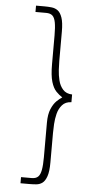

<svg xmlns="http://www.w3.org/2000/svg" viewBox="-60 -783 453 967"><g transform="rotate(5 166.5 -300.0)"><path d="M136 118Q157 118 168 107.5Q179 97 183.5 72.5Q188 48 188 8V-166Q188 -209 199.5 -236Q211 -263 226.5 -278Q242 -293 254 -300Q238 -310 222.5 -326Q207 -342 197.5 -373.5Q188 -405 188 -462V-608Q188 -649 183.5 -673Q179 -697 168 -707Q157 -717 136 -717H82V-749H126Q144 -749 161.5 -747Q179 -745 192.5 -735Q206 -725 214.5 -700.5Q223 -676 223 -630V-481Q223 -463 224.5 -436.5Q226 -410 232.5 -383.5Q239 -357 255.5 -338.5Q272 -320 302 -319V-280Q272 -279 255.5 -260Q239 -241 232.5 -215Q226 -189 224.5 -162.5Q223 -136 223 -118V31Q223 77 214.5 101.5Q206 126 192.5 136Q179 146 161.5 147.5Q144 149 126 149H82V118Z"/></g></svg>

Font: Josefin Sans ExtraLight
Style: Regular
Weight: 250
Designer: Santiago Orozco
Foundry: Typemade
Version: Version 2.000